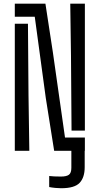

<svg xmlns="http://www.w3.org/2000/svg" viewBox="-20 -820 542 1044"><path d="M274.5 0 229 -287 169 -729H60.5V-800H227L267.5 -535.5L333.5 -72H441.5V0H440.5V89Q440.5 145 413 174.2Q385.5 203.5 312.5 203.5Q300 203.5 280.8 201.8Q261.5 200 247.5 197V137Q271 140 311 140Q342 140 355 130Q368 120 368 92.5V0ZM369 -110 366 -516 362 -800H441.5V-110ZM60.5 0V-691H132L135 -304.5L139.5 0Z"/></svg>

Font: Big Shoulders Stencil Text
Style: Regular
Weight: 400
Designer: Patric King
Foundry: XO Type Co
Version: Version 1.000